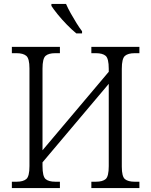

<svg xmlns="http://www.w3.org/2000/svg" viewBox="-20 -951 765 971"><path d="M40 0V-32H64Q97 -32 113 -45.5Q129 -59 129 -111V-605Q129 -655 113 -668.5Q97 -682 64 -682H40V-714H283V-682H259Q226 -682 210.5 -668.5Q195 -655 195 -604V-191L530 -588V-603Q530 -655 514.5 -668.5Q499 -682 465 -682H442V-714H685V-682H661Q628 -682 612 -668.5Q596 -655 596 -603V-108Q596 -58 612 -45Q628 -32 661 -32H685V0H442V-32H465Q499 -32 514.5 -45.5Q530 -59 530 -111V-527L195 -130V-111Q195 -59 210.5 -45.5Q226 -32 260 -32H283V0ZM366 -782Q344 -800 318.5 -826Q293 -852 272 -878Q251 -904 240 -921V-931H314Q323 -910 337.5 -884Q352 -858 367 -834Q382 -810 395 -793V-782Z"/></svg>

Font: Noto Serif SemiCondensed Light
Style: Regular
Weight: 300
Width: 4
Designer: Monotype Design Team
Foundry: Monotype Imaging Inc.
Version: Version 2.013